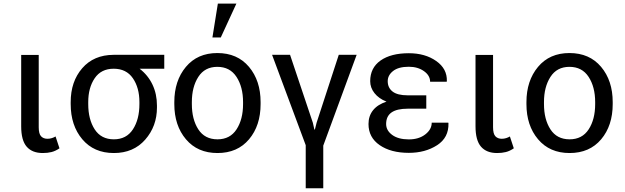

<svg xmlns="http://www.w3.org/2000/svg" viewBox="-20 -829 3428 1053"><path d="M192.4 -527.8V-130.9Q192.4 -95.2 205.3 -81.5Q218.3 -67.9 240.2 -67.9Q252.4 -67.9 264.2 -71.5Q275.9 -75.2 284.7 -80.6L306.2 -15.6Q284.2 -0.5 262.5 4.9Q240.7 10.3 214.8 10.3Q156.7 10.3 126.5 -24.4Q96.2 -59.1 96.2 -136.2V-527.8Z M880.9 -452.1H745.6Q791.5 -417 816.2 -365.2Q840.8 -313.5 840.8 -250V-239.3Q840.8 -136.7 776.4 -63.2Q711.9 10.3 604.5 10.3Q495.1 10.3 431.4 -65.2Q367.7 -140.6 367.7 -258.3V-269Q367.7 -381.8 430.9 -454.8Q494.1 -527.8 603 -528.3H880.9ZM463.9 -258.3Q463.9 -174.3 499.3 -119.6Q534.7 -64.9 604.5 -64.9Q673.3 -64.9 709 -119.6Q744.6 -174.3 744.6 -258.3V-269Q744.6 -347.7 708.7 -399.9Q672.9 -452.1 603.5 -452.1Q534.7 -452.1 499.3 -399.9Q463.9 -347.7 463.9 -269Z M936 -269Q936 -386.2 999.5 -462.2Q1063 -538.1 1171.9 -538.1Q1281.7 -538.1 1345.5 -462.4Q1409.2 -386.7 1409.2 -269V-258.3Q1409.2 -140.1 1345.7 -64.9Q1282.2 10.3 1172.9 10.3Q1063.5 10.3 999.8 -65.2Q936 -140.6 936 -258.3ZM1032.2 -258.3Q1032.2 -174.3 1067.6 -119.6Q1103 -64.9 1172.9 -64.9Q1241.7 -64.9 1277.3 -119.6Q1313 -174.3 1313 -258.3V-269Q1313 -352.1 1277.1 -407.2Q1241.2 -462.4 1171.9 -462.4Q1103 -462.4 1067.6 -407.2Q1032.2 -352.1 1032.2 -269ZM1174.8 -809.1H1276.4L1190.9 -623.5H1145Z M1837.9 -528.3H1936L1752.9 -30.3V203.6H1656.7V-32.7L1472.2 -528.3H1570.8L1695.8 -155.8L1704.1 -118.7H1707L1716.3 -155.8Z M2215.8 -232.9Q2156.7 -232.9 2127.2 -212.2Q2097.7 -191.4 2097.7 -148.9Q2097.7 -113.3 2131.1 -88.9Q2164.6 -64.5 2222.2 -64.5Q2276.9 -64.5 2312.3 -91.8Q2347.7 -119.1 2347.7 -156.2H2438.5L2439.5 -153.3Q2441.9 -74.2 2377 -32.5Q2312 9.3 2222.2 9.3Q2123.5 9.3 2062.3 -33Q2001 -75.2 2001 -148.9Q2001 -193.4 2026.1 -224.6Q2051.3 -255.9 2099.6 -271.5Q2057.1 -288.6 2033.7 -318.4Q2010.3 -348.1 2010.3 -383.8Q2010.3 -457 2067.1 -497.1Q2124 -537.1 2222.2 -537.1Q2311.5 -537.1 2372.3 -494.4Q2433.1 -451.7 2430.7 -383.8L2429.7 -380.9H2338.9Q2338.9 -415 2304.9 -439Q2271 -462.9 2222.2 -462.9Q2165.5 -462.9 2136 -439.7Q2106.4 -416.5 2106.4 -383.8Q2106.4 -347.7 2133.1 -326.9Q2159.7 -306.2 2215.8 -306.2H2317.9V-232.9Z M2684.1 -527.8V-130.9Q2684.1 -95.2 2697 -81.5Q2710 -67.9 2731.9 -67.9Q2744.1 -67.9 2755.9 -71.5Q2767.6 -75.2 2776.4 -80.6L2797.9 -15.6Q2775.9 -0.5 2754.2 4.9Q2732.4 10.3 2706.5 10.3Q2648.4 10.3 2618.2 -24.4Q2587.9 -59.1 2587.9 -136.2V-527.8Z M2867.2 -269Q2867.2 -386.2 2930.7 -462.2Q2994.1 -538.1 3103 -538.1Q3212.9 -538.1 3276.6 -462.4Q3340.3 -386.7 3340.3 -269V-258.3Q3340.3 -140.1 3276.9 -64.9Q3213.4 10.3 3104 10.3Q2994.6 10.3 2930.9 -65.2Q2867.2 -140.6 2867.2 -258.3ZM2963.4 -258.3Q2963.4 -174.3 2998.8 -119.6Q3034.2 -64.9 3104 -64.9Q3172.9 -64.9 3208.5 -119.6Q3244.1 -174.3 3244.1 -258.3V-269Q3244.1 -352.1 3208.3 -407.2Q3172.4 -462.4 3103 -462.4Q3034.2 -462.4 2998.8 -407.2Q2963.4 -352.1 2963.4 -269Z"/></svg>

Font: GeogebraSans
Style: Regular
Weight: 400
Designer: Google
Version: Version 1.100140; 2013